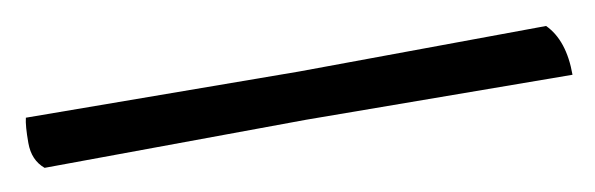

<svg xmlns="http://www.w3.org/2000/svg" viewBox="-24 -61 610 197"><g transform="rotate(-10 281.5 38.0)"><path d="M3 11 287 13 545 11Q563 29 563 65L286 63L13 65Q1 55 1 37Q1 19 3 11Z"/></g></svg>

Font: Lusitana
Style: Regular
Weight: 400
Designer: Ana Paula Megda
Foundry: Ana Paula Megda
Version: Version 1.001; ttfautohint (v1.4.1)